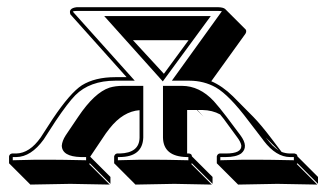

<svg xmlns="http://www.w3.org/2000/svg" viewBox="-20 -449 898 528"><path d="M494.6 -26.9H500Q503.4 -26.4 505.9 -24.4Q507.8 -21.5 507.8 -19L564.5 37.6V56.6L507.8 0L505.9 2L562.5 58.6Q561.5 58.6 459.5 56.6Q459.5 56.6 352.5 58.6L295.9 2L293.9 0V-19Q295.9 -25.9 301.8 -26.9H309.1Q363.3 -28.3 363.8 -70.8V-146Q318.4 -142.6 281.7 -96.2Q271 -83 259.8 -65.4L228 -18.1L283.7 37.6V56.6L227.1 0L225.1 2L281.7 58.6Q280.8 58.6 173.3 56.6L63.5 58.6L6.8 2L4.9 0V-19Q6.3 -25.9 13.2 -26.9H24.9Q61.5 -27.8 91.8 -70.8L125 -122.1Q172.9 -193.4 205.1 -214.4Q241.2 -236.8 296.9 -236.8H328.1L173.8 -409.2Q167 -426.3 190.9 -429.2H580.1Q594.2 -428.7 599.1 -424.3L655.8 -367.7Q659.7 -361.3 652.3 -352.5L561 -225.6Q591.8 -212.4 620.6 -184.1L676.8 -127.4Q697.8 -106 728.5 -65.4L754.4 -31.2Q766.1 -26.9 777.8 -26.9H790Q793.5 -25.9 795.9 -24.4Q797.9 -21.5 797.9 -19L854.5 37.6V56.6L797.9 0L795.9 2L852.5 58.6Q851.6 58.6 742.7 56.6L634.8 58.6L578.1 2L576.2 0V-19Q578.1 -25.9 584 -26.9H601.1Q645.5 -26.9 643.6 -49.3Q641.6 -59.1 632.8 -70.8L595.2 -122.1Q589.4 -129.4 585.4 -134.3Q564 -146 536.6 -146.5H522.9L540 -127.9L521.5 -146.5H494.6ZM746.6 -35.2 710.9 -70.8Q722.2 -56.2 729.5 -48.8Q738.8 -40 746.6 -35.2ZM498.5 -338.4H345.7L430.7 -246.1ZM427.7 -225.1 266.6 -404.8H559.6ZM317.9 -212.9H374V-70.8Q372.1 -17.6 309.1 -17.1H304.2V-8.3Q370.6 -10.3 402.8 -9.8Q436 -9.8 498 -8.3V-17.1H493.2Q429.2 -18.6 428.2 -70.8V-212.9H480Q528.8 -212.9 567.9 -170.9Q582 -155.3 603 -127.9L641.1 -77.1Q665 -44.9 643.1 -26.9Q628.9 -17.1 601.1 -17.1H585.9V-8.3Q654.8 -10.3 686 -9.8Q720.7 -9.8 788.1 -8.3V-17.1H777.8Q739.3 -17.1 705.1 -62Q703.6 -64 703.1 -64.9L664.1 -115.7Q610.8 -187 573.7 -208.5Q540.5 -227.1 501 -227.1H452.6L587.9 -415Q589.8 -417.5 590.3 -418Q585.4 -418.9 580.1 -418.9H190.9Q184.1 -418.9 180.2 -417.5Q181.2 -416 181.6 -415.5L350.6 -227.1H296.9Q227.1 -227.1 187 -187Q166.5 -166 133.3 -116.7L100.1 -65.4Q65.4 -17.6 24.9 -17.1H15.1V-8.3Q81.5 -10.3 117.2 -9.8Q147.9 -9.8 216.8 -8.3V-17.1H202.1Q150.9 -18.6 149.9 -48.3Q150.9 -61.5 160.6 -76.7L194.8 -127.4Q239.7 -194.3 281.2 -208Q297.4 -212.9 317.9 -212.9Z"/></svg>

Font: Linux Biolinum Shadow O
Style: Bold
Weight: 700
Designer: Philipp H. Poll
Foundry: Philipp H. Poll
Version: Version 0.9.2